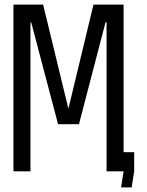

<svg xmlns="http://www.w3.org/2000/svg" viewBox="-20 -745 640 835"><path d="M38.5 -725H167.5L277.5 -272L386.5 -725H517.5V-83H563.5V0L552.5 70H506.5L517.5 0H443.5V-649L438.5 -646.5L323.5 -205H232.5L116 -646.5L112.5 -648.5V0H38.5Z"/></svg>

Font: JuliaMono Light
Style: Regular
Weight: 300
Monospace: yes
Designer: cormullion
Foundry: corm
Version: Version 0.054; ttfautohint (v1.8.4)